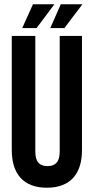

<svg xmlns="http://www.w3.org/2000/svg" viewBox="-20 -868 438 897"><path d="M35 -700V-167C35 -54 91 9 199 9C307 9 363 -54 363 -167V-700H259V-160C259 -109 237 -92 202 -92C167 -92 145 -109 145 -160V-700ZM134 -848 84 -737H151L234 -848ZM264 -848 215 -737H281L365 -848Z"/></svg>

Font: Bebas Neue
Style: Bold
Weight: 700
Designer: Ryoichi Tsunekawa
Foundry: Ryoichi Tsunekawa
Version: Version 1.300